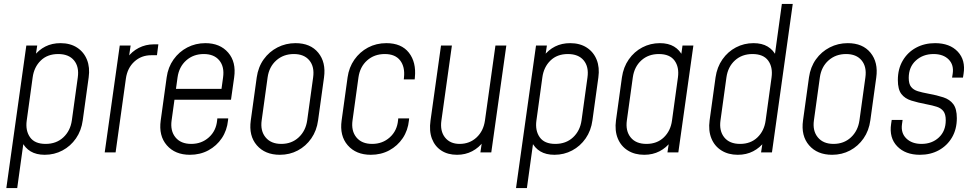

<svg xmlns="http://www.w3.org/2000/svg" viewBox="-20 -770 4918 970"><path d="M12 180 113 -540H168L158 -474L151 -486Q175.5 -518 209.2 -535Q243 -552 285.5 -552Q335 -552 369.5 -529.5Q404 -507 419.5 -468Q435 -429 428 -379L398 -162Q391 -110 363.8 -70.8Q336.5 -31.5 295.5 -9.8Q254.5 12 206 12Q163.5 12 134.8 -5.2Q106 -22.5 91 -54L101 -66L67 180ZM210.5 -43Q264.5 -43 300 -76Q335.5 -109 343 -162L373 -379Q380.5 -432.5 354 -464.8Q327.5 -497 274 -497Q219.5 -497 185.8 -464Q152 -431 145 -379L115 -161Q108 -110 131.8 -76.5Q155.5 -43 210.5 -43Z M509 0 585 -540H640L629 -466L622 -477Q646 -510 681 -528Q716 -546 757 -546H780L773 -491H744Q694 -491 658.8 -458.8Q623.5 -426.5 616 -373L564 0Z M939.5 12Q864.5 12 822.8 -36Q781 -84 792 -162L822 -379Q829 -430.5 856.8 -469.5Q884.5 -508.5 926.2 -530.2Q968 -552 1017.5 -552Q1091.5 -552 1132.8 -504.2Q1174 -456.5 1163 -379L1147 -266H848L855 -321H1099L1107 -379Q1114.5 -432.5 1088 -464.8Q1061.5 -497 1009.5 -497Q957 -497 920.8 -464.8Q884.5 -432.5 877 -379L847 -162Q839.5 -109 866.5 -76Q893.5 -43 946 -43Q998.5 -43 1035.2 -76Q1072 -109 1077 -162L1078 -172H1133L1132 -162Q1127 -111.5 1100.8 -72.2Q1074.5 -33 1032.8 -10.5Q991 12 939.5 12Z M1394 12Q1319 12 1277.5 -36Q1236 -84 1247 -162L1277 -379Q1284.5 -431.5 1312.2 -470.2Q1340 -509 1382 -530.5Q1424 -552 1473 -552Q1548.5 -552 1588 -503.5Q1627.5 -455 1617 -379L1587 -162Q1580 -110 1552.8 -70.8Q1525.5 -31.5 1484.5 -9.8Q1443.5 12 1394 12ZM1401 -43Q1453.5 -43 1489 -76Q1524.5 -109 1532 -162L1562 -379Q1569.5 -432.5 1543 -464.8Q1516.5 -497 1464.5 -497Q1412 -497 1375.8 -464.8Q1339.5 -432.5 1332 -379L1302 -162Q1294.5 -109 1321.8 -76Q1349 -43 1401 -43Z M2047 -172 2046 -162Q2041 -111.5 2014.8 -72.2Q1988.5 -33 1946.8 -10.5Q1905 12 1853.5 12Q1778.5 12 1736.8 -36Q1695 -84 1706 -162L1736 -379Q1743 -429.5 1770.2 -468.5Q1797.5 -507.5 1839.2 -529.8Q1881 -552 1932 -552Q2008 -552 2045.8 -503.8Q2083.5 -455.5 2076 -379L2075 -369H2020L2021 -379Q2026.5 -432.5 2001.5 -464.8Q1976.5 -497 1924 -497Q1871 -497 1834.8 -464.8Q1798.5 -432.5 1791 -379L1761 -162Q1753.5 -109 1780.5 -76Q1807.5 -43 1860 -43Q1912.5 -43 1949.2 -76Q1986 -109 1991 -162L1992 -172Z M2289 12Q2242.5 12 2209.8 -9.2Q2177 -30.5 2162.2 -69.2Q2147.5 -108 2155 -161L2208 -540H2263L2210 -161Q2202.5 -108 2228.2 -75.5Q2254 -43 2302 -43Q2352.5 -43 2387.5 -75.5Q2422.5 -108 2430 -161L2483 -540H2538L2462 0H2407L2417 -68L2424 -57Q2400 -24 2365.5 -6Q2331 12 2289 12Z M2587 180 2688 -540H2743L2733 -474L2726 -486Q2750.5 -518 2784.2 -535Q2818 -552 2860.5 -552Q2910 -552 2944.5 -529.5Q2979 -507 2994.5 -468Q3010 -429 3003 -379L2973 -162Q2966 -110 2938.8 -70.8Q2911.5 -31.5 2870.5 -9.8Q2829.5 12 2781 12Q2738.5 12 2709.8 -5.2Q2681 -22.5 2666 -54L2676 -66L2642 180ZM2785.5 -43Q2839.5 -43 2875 -76Q2910.5 -109 2918 -162L2948 -379Q2955.5 -432.5 2929 -464.8Q2902.5 -497 2849 -497Q2794.5 -497 2760.8 -464Q2727 -431 2720 -379L2690 -161Q2683 -110 2706.8 -76.5Q2730.5 -43 2785.5 -43Z M3234.5 12Q3186.5 12 3151.8 -9.8Q3117 -31.5 3101 -70.8Q3085 -110 3092 -162L3122 -379Q3129.5 -431 3156.8 -470Q3184 -509 3225 -530.5Q3266 -552 3314 -552Q3356.5 -552 3385.2 -534.8Q3414 -517.5 3429 -486L3419 -474L3428 -540H3483L3407 0H3352L3362 -66L3369 -54Q3346 -23.5 3312 -5.8Q3278 12 3234.5 12ZM3246 -43Q3299.5 -43 3333.8 -76Q3368 -109 3375 -161L3405 -379Q3412 -431 3387.8 -464Q3363.5 -497 3308.5 -497Q3255.5 -497 3220 -464.8Q3184.5 -432.5 3177 -379L3147 -162Q3139.5 -109 3166 -76Q3192.5 -43 3246 -43Z M3707.5 12Q3659.5 12 3624.8 -9.8Q3590 -31.5 3574 -70.8Q3558 -110 3565 -162L3595 -379Q3602.5 -431 3629.8 -470Q3657 -509 3698 -530.5Q3739 -552 3787 -552Q3829.5 -552 3858.2 -534.8Q3887 -517.5 3902 -486L3892 -474L3930 -750H3985L3880 0H3825L3835 -66L3842 -54Q3819 -23.5 3785 -5.8Q3751 12 3707.5 12ZM3719 -43Q3772.5 -43 3806.8 -76Q3841 -109 3848 -161L3878 -379Q3885 -431 3860.8 -464Q3836.5 -497 3781.5 -497Q3728.5 -497 3693 -464.8Q3657.5 -432.5 3650 -379L3620 -162Q3612.5 -109 3639 -76Q3665.5 -43 3719 -43Z M4184 12Q4109 12 4067.5 -36Q4026 -84 4037 -162L4067 -379Q4074.5 -431.5 4102.2 -470.2Q4130 -509 4172 -530.5Q4214 -552 4263 -552Q4338.5 -552 4378 -503.5Q4417.5 -455 4407 -379L4377 -162Q4370 -110 4342.8 -70.8Q4315.5 -31.5 4274.5 -9.8Q4233.5 12 4184 12ZM4191 -43Q4243.5 -43 4279 -76Q4314.5 -109 4322 -162L4352 -379Q4359.5 -432.5 4333 -464.8Q4306.5 -497 4254.5 -497Q4202 -497 4165.8 -464.8Q4129.5 -432.5 4122 -379L4092 -162Q4084.5 -109 4111.8 -76Q4139 -43 4191 -43Z M4627.5 12Q4554 12 4512.8 -30.8Q4471.5 -73.5 4482 -144L4485 -164H4540L4537 -143Q4530.5 -98 4558.8 -70.5Q4587 -43 4635.5 -43Q4688.5 -43 4723.2 -75.5Q4758 -108 4758 -162.5Q4758 -193 4746.2 -208.2Q4734.5 -223.5 4713 -230.5Q4691.5 -237.5 4662 -243Q4617 -251.5 4584.2 -261.8Q4551.5 -272 4533.8 -295.2Q4516 -318.5 4516 -365.5Q4516 -422 4540.8 -464Q4565.5 -506 4608 -529Q4650.5 -552 4704 -552Q4778.5 -552 4818.8 -509Q4859 -466 4848 -397L4845 -378H4790L4793 -397Q4800 -442 4772.8 -469.5Q4745.5 -497 4696.5 -497Q4643 -497 4607 -464.2Q4571 -431.5 4571 -376.5Q4571 -346 4583 -331Q4595 -316 4617 -309.2Q4639 -302.5 4669 -297Q4713.5 -289 4746 -278.2Q4778.5 -267.5 4796.2 -243.8Q4814 -220 4814 -173Q4814 -117.5 4789.8 -76Q4765.5 -34.5 4723.5 -11.2Q4681.5 12 4627.5 12Z"/></svg>

Font: Mohave Light Light
Style: Italic
Weight: 300
Italic angle: -8°
Version: Version 2.003